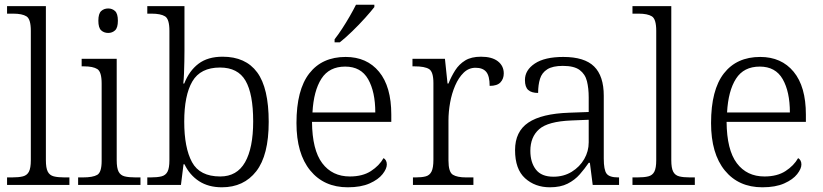

<svg xmlns="http://www.w3.org/2000/svg" viewBox="-20 -786 3497 816"><path d="M10 0V-32H31Q60 -32 77.5 -36.5Q95 -41 103 -56.5Q111 -72 111 -105V-655Q111 -705 92.5 -716.5Q74 -728 36 -728H10V-760H175V-105Q175 -72 183 -56.5Q191 -41 208.5 -36.5Q226 -32 254 -32H275V0Z M440 -646Q422 -646 410 -657Q398 -668 398 -698Q398 -728 410 -739Q422 -750 440 -750Q457 -750 469 -739Q481 -728 481 -698Q481 -668 469 -657Q457 -646 440 -646ZM312 0V-32H332Q375 -32 393.5 -43Q412 -54 412 -102V-431Q412 -481 393.5 -492.5Q375 -504 337 -504H327V-536H476V-105Q476 -72 484 -56.5Q492 -41 509.5 -36.5Q527 -32 556 -32H577V0Z M923 10Q866 10 826 -16Q786 -42 764 -88H760L749 0H606V-32H620Q649 -32 666.5 -36.5Q684 -41 692 -56.5Q700 -72 700 -105V-655Q700 -705 681.5 -716.5Q663 -728 624 -728H606V-760H764V-569Q764 -551 763.5 -524.5Q763 -498 762 -473Q761 -448 759 -431H763Q784 -485 823.5 -515Q863 -545 926 -545Q1024 -545 1073 -478.5Q1122 -412 1122 -268Q1122 -126 1069 -58Q1016 10 923 10ZM916 -36Q987 -36 1021.5 -96.5Q1056 -157 1056 -270Q1056 -387 1023.5 -443Q991 -499 915 -499Q832 -499 797.5 -440Q763 -381 763 -269Q763 -158 796 -97Q829 -36 916 -36Z M1458 10Q1357 10 1298.5 -61.5Q1240 -133 1240 -263Q1240 -404 1294.5 -474Q1349 -544 1449 -544Q1539 -544 1591 -481Q1643 -418 1643 -299V-268H1306Q1307 -149 1349.5 -92.5Q1392 -36 1467 -36Q1521 -36 1556.5 -59Q1592 -82 1610 -114Q1616 -111 1620 -104Q1624 -97 1624 -87Q1624 -69 1606 -46Q1588 -23 1551 -6.5Q1514 10 1458 10ZM1575 -308Q1575 -396 1544.5 -449.5Q1514 -503 1447 -503Q1379 -503 1346 -451.5Q1313 -400 1308 -308ZM1402 -619Q1417 -638 1434 -664Q1451 -690 1466.5 -717Q1482 -744 1493 -766H1571V-756Q1558 -739 1532 -710Q1506 -681 1476.5 -652.5Q1447 -624 1424 -606H1402Z M1735 0V-32H1747Q1773 -32 1789.5 -36.5Q1806 -41 1814 -57Q1822 -73 1822 -107V-433Q1822 -481 1803.5 -492.5Q1785 -504 1742 -504H1733V-536H1871L1882 -431H1886Q1898 -461 1914.5 -487Q1931 -513 1957 -529Q1983 -545 2024 -545Q2071 -545 2096 -525.5Q2121 -506 2121 -474Q2121 -451 2107 -436Q2093 -421 2061 -421Q2061 -463 2046.5 -480.5Q2032 -498 2001 -498Q1972 -498 1950.5 -477Q1929 -456 1914.5 -422.5Q1900 -389 1893 -350Q1886 -311 1886 -274V-104Q1886 -55 1904.5 -43.5Q1923 -32 1961 -32H1992V0Z M2317 10Q2254 10 2211.5 -28.5Q2169 -67 2169 -148Q2169 -227 2225.5 -265Q2282 -303 2399 -307L2482 -310V-372Q2482 -411 2474.5 -441Q2467 -471 2443.5 -488.5Q2420 -506 2372 -506Q2329 -506 2306 -491.5Q2283 -477 2275 -451Q2267 -425 2267 -391Q2239 -391 2225 -403.5Q2211 -416 2211 -446Q2211 -488 2253 -516Q2295 -544 2374 -544Q2464 -544 2505 -503.5Q2546 -463 2546 -379V-112Q2546 -64 2558 -48Q2570 -32 2607 -32H2611V0H2499L2487 -94H2482Q2465 -69 2444 -45Q2423 -21 2392.5 -5.5Q2362 10 2317 10ZM2332 -35Q2376 -35 2410 -56Q2444 -77 2463 -110Q2482 -143 2482 -181V-277L2408 -274Q2309 -270 2271.5 -237Q2234 -204 2234 -145Q2234 -96 2257.5 -65.5Q2281 -35 2332 -35Z M2668 0V-32H2689Q2718 -32 2735.5 -36.5Q2753 -41 2761 -56.5Q2769 -72 2769 -105V-655Q2769 -705 2750.5 -716.5Q2732 -728 2694 -728H2668V-760H2833V-105Q2833 -72 2841 -56.5Q2849 -41 2866.5 -36.5Q2884 -32 2912 -32H2933V0Z M3220 10Q3119 10 3060.5 -61.5Q3002 -133 3002 -263Q3002 -404 3056.5 -474Q3111 -544 3211 -544Q3301 -544 3353 -481Q3405 -418 3405 -299V-268H3068Q3069 -149 3111.5 -92.5Q3154 -36 3229 -36Q3283 -36 3318.5 -59Q3354 -82 3372 -114Q3378 -111 3382 -104Q3386 -97 3386 -87Q3386 -69 3368 -46Q3350 -23 3313 -6.5Q3276 10 3220 10ZM3337 -308Q3337 -396 3306.5 -449.5Q3276 -503 3209 -503Q3141 -503 3108 -451.5Q3075 -400 3070 -308Z"/></svg>

Font: Noto Serif Sinhala Light
Style: Regular
Weight: 300
Designer: Jelle Bosma - Monotype Design Team
Foundry: Monotype Imaging Inc.
Version: Version 2.007; ttfautohint (v1.8.4.7-5d5b)